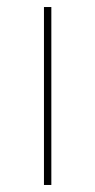

<svg xmlns="http://www.w3.org/2000/svg" viewBox="-20 -526 271 546"><path d="M105 0V-506H126V0Z"/></svg>

Font: IBM Plex Sans Thai Thin
Style: Regular
Weight: 100
Designer: Mike Abbink, Paul van der Laan, Pieter van Rosmalen, Ben Mitchell, Mark Frömberg
Foundry: Bold Monday
Version: Version 1.1